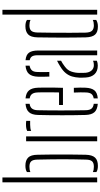

<svg xmlns="http://www.w3.org/2000/svg" viewBox="367 -1208 846 1621"><g transform="rotate(-90 790.5 -397.0)"><path d="M62 0V-800H103V0ZM149 -6.5V-36.5Q159 -32 170.2 -30Q181.5 -28 194 -28Q226.5 -28 240 -43.5Q253.5 -59 254 -95Q255.5 -152.5 256.2 -199.5Q257 -246.5 257 -291.8Q257 -337 256.2 -388.2Q255.5 -439.5 254 -505Q253.5 -541 240 -556.5Q226.5 -572 194 -572Q167 -572 149 -564V-593Q159.5 -600 172.8 -603Q186 -606 203 -606Q248 -606 271.2 -582.8Q294.5 -559.5 295 -503Q296 -460.5 296.5 -410Q297 -359.5 297 -305.8Q297 -252 296.5 -198.8Q296 -145.5 295 -97Q293.5 -42.5 271.2 -18.2Q249 6 201 6Q185 6 172 3Q159 0 149 -6.5Z M409 0V-600H450V0ZM496 -557.5V-591Q515.5 -601 549 -601Q556 -601 563.2 -600.8Q570.5 -600.5 581 -599V-566H549Q516 -566 496 -557.5Z M631 -98Q630 -141 629.2 -190Q628.5 -239 628.5 -291.2Q628.5 -343.5 629 -396.8Q629.5 -450 631 -501Q632.5 -551.5 654.5 -576.2Q676.5 -601 725 -605V-570.5Q696 -566 684 -549.2Q672 -532.5 671 -504Q670 -458 669.5 -408Q669 -358 669 -305.8Q669 -253.5 669.5 -200.5Q670 -147.5 671 -95Q672 -62.5 684.8 -47.5Q697.5 -32.5 725 -29V5Q675.5 1 654 -23.5Q632.5 -48 631 -98ZM771 5V-29.5Q796.5 -33.5 808.2 -48.5Q820 -63.5 821 -95Q822 -110 821.8 -139.8Q821.5 -169.5 820 -197H860Q861.5 -174 861.8 -144Q862 -114 861 -98Q858.5 -48 838.8 -23.5Q819 1 771 5ZM715 -289V-322H821Q822 -357.5 822.2 -394.8Q822.5 -432 822.2 -461.8Q822 -491.5 821 -504Q819.5 -535.5 807 -551Q794.5 -566.5 771 -570V-605Q818.5 -600.5 838.8 -575Q859 -549.5 861 -502Q861.5 -491 862 -456.2Q862.5 -421.5 862.2 -376.2Q862 -331 860 -289Z M947 -97Q946.5 -112 946 -123.8Q945.5 -135.5 946 -151Q947.5 -184 955.8 -212Q964 -240 983.5 -264.5Q1003 -289 1039 -311Q1049.5 -318 1062.5 -325.2Q1075.5 -332.5 1089 -339V-305Q1078.5 -300 1067 -292.5Q1055.5 -285 1042 -275Q1009 -252 997.5 -218.8Q986 -185.5 986 -150Q986 -136 986.2 -122.5Q986.5 -109 987 -99Q989.5 -67 1006.5 -47.5Q1023.5 -28 1052 -28Q1073.5 -28 1089 -35V-3Q1071.5 5 1048 5Q1001 5 975.5 -21.8Q950 -48.5 947 -97ZM955 -404Q953.5 -433.5 953.5 -457.2Q953.5 -481 954 -502Q956 -550 977 -575.2Q998 -600.5 1047 -605V-570.5Q1024 -567 1009.5 -553Q995 -539 994 -509Q993 -489 992.8 -469.8Q992.5 -450.5 993 -433.8Q993.5 -417 994 -404ZM1135 0V-504Q1135 -533.5 1125.8 -549.2Q1116.5 -565 1093 -570V-605Q1139.5 -600.5 1157.2 -575Q1175 -549.5 1175 -499V0Z M1286 -97Q1285 -146.5 1284.5 -198.8Q1284 -251 1284 -303.5Q1284 -356 1284.8 -406.5Q1285.5 -457 1286 -503Q1287 -560 1311 -583Q1335 -606 1380 -606Q1396.5 -606 1409.5 -603Q1422.5 -600 1433 -593V-563Q1413.5 -572 1388 -572Q1355 -572 1341.5 -556.5Q1328 -541 1327 -505Q1325.5 -436.5 1325 -362.2Q1324.5 -288 1324.8 -219.5Q1325 -151 1326 -99Q1327 -58 1342.5 -43Q1358 -28 1387 -28Q1413.5 -28 1433 -37V-8Q1422 -1.5 1408.8 2.2Q1395.5 6 1378 6Q1330 6 1308.8 -18.2Q1287.5 -42.5 1286 -97ZM1478 0V-800H1519V0Z"/></g></svg>

Font: Big Shoulders Stencil Text Thin Thin
Style: Regular
Weight: 250
Version: Version 2.001